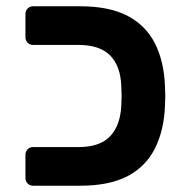

<svg xmlns="http://www.w3.org/2000/svg" viewBox="-20 -591 590 611"><path d="M85 0Q75 0 68 -7Q61 -14 61 -25V-99Q61 -109 68 -116Q75 -123 85 -123H230Q298 -123 330.5 -157.5Q363 -192 366 -255Q367 -274 367 -286Q367 -298 366 -316Q364 -380 331 -414Q298 -448 230 -448H85Q75 -448 68 -455Q61 -462 61 -472V-546Q61 -557 68 -564Q75 -571 85 -571H235Q329 -571 387 -540Q445 -509 473.5 -452Q502 -395 505 -317Q506 -299 506 -286Q506 -273 505 -254Q502 -177 473.5 -119.5Q445 -62 387 -31Q329 0 235 0Z"/></svg>

Font: Rubik SemiBold
Style: Regular
Weight: 600
Designer: Hubert and Fischer
Foundry: Hubert and Fischer
Version: Version 2.300;gftools[0.9.30]